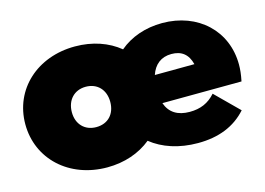

<svg xmlns="http://www.w3.org/2000/svg" viewBox="-75 -641 1091 791"><g transform="rotate(-15 470.0 -246.0)"><path d="M295 12C369 12 434 -11 483 -51C533 -11 601 12 682 12C771 12 840 -16 890 -72L792 -169C763 -136 728 -121 682 -121C631 -121 597 -142 582 -185L920 -187C926 -216 928 -237 928 -257C928 -401 819 -504 666 -504C594 -504 530 -481 483 -441C434 -481 369 -504 294 -504C132 -504 14 -395 14 -247C14 -98 133 12 295 12ZM212 -245C212 -297 245 -332 294 -332C343 -332 376 -298 376 -246C376 -194 344 -160 294 -160C245 -160 212 -194 212 -245ZM582 -305C596 -347 626 -371 670 -371C713 -371 740 -350 751 -306Z"/></g></svg>

Font: MV Cash Black
Style: Regular
Weight: 900
Designer: Rodrigo Fuenzalida
Foundry: fragTYPE
Version: Version 1.100;Glyphs 3.1.2 (3151)